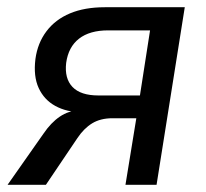

<svg xmlns="http://www.w3.org/2000/svg" viewBox="-20 -511 571 531"><path d="M1 0 100 -141Q121 -172 145.5 -188.5Q170 -205 196 -205H208L207 -200Q164 -201 133 -218Q102 -235 87 -267.5Q72 -300 78 -348Q84 -392 108.5 -424.5Q133 -457 173.5 -474Q214 -491 270 -491H491L413 0H327L357 -184H291Q258 -184 235 -170Q212 -156 194 -129L107 0ZM252 -247H367L395 -427H279Q228 -427 198.5 -404Q169 -381 163 -337Q158 -294 180.5 -270.5Q203 -247 252 -247Z"/></svg>

Font: Nunito Sans 10pt SemiCondensed Medium
Style: Italic
Weight: 500
Width: 4
Italic angle: -9°
Designer: Vernon Adams
Foundry: Vernon Adams
Version: Version 3.101;gftools[0.9.27]